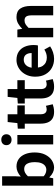

<svg xmlns="http://www.w3.org/2000/svg" viewBox="1047 -1898 865 2999"><g transform="rotate(-90 1479.5 -398.5)"><path d="M359.7 13.8Q322.7 13.8 283.7 -5Q244.7 -23.8 210.9 -59.2H206.3L194.3 0H79.3V-797.9H226V-596.7L221.5 -507Q255.4 -537.4 295.6 -555.5Q335.8 -573.5 377 -573.5Q445.9 -573.5 495.3 -538.5Q544.6 -503.4 571.1 -439.5Q597.6 -375.6 597.6 -289.7Q597.6 -193.7 563.6 -125.4Q529.5 -57.1 475.3 -21.7Q421.2 13.8 359.7 13.8ZM327.6 -107.4Q361 -107.4 388.1 -126.9Q415.2 -146.4 430.9 -186.2Q446.5 -226.1 446.5 -286.6Q446.5 -340.3 434.9 -377.5Q423.2 -414.6 399.1 -433.9Q375.1 -453.2 335.8 -453.2Q307.5 -453.2 281.1 -439Q254.7 -424.9 226 -395.7V-148.7Q251.5 -125.3 278.4 -116.3Q305.2 -107.4 327.6 -107.4Z M723.3 0V-559.8H870V0ZM796.9 -650.6Q758.2 -650.6 735 -672.6Q711.7 -694.5 711.7 -731.4Q711.7 -767.1 735 -789Q758.2 -810.8 796.9 -810.8Q834.5 -810.8 858.2 -789Q882 -767.1 882 -731.4Q882 -694.5 858.2 -672.6Q834.5 -650.6 796.9 -650.6Z M1231.9 13.8Q1165.7 13.8 1125.1 -12.6Q1084.4 -39 1066.1 -86Q1047.8 -133 1047.8 -195.4V-444.1H969.3V-553.2L1056.4 -559.8L1072.9 -711.4H1194.4V-559.8H1333.2V-444.1H1194.4V-195.8Q1194.4 -148 1214.1 -124.9Q1233.8 -101.9 1270.8 -101.9Q1285 -101.9 1300.1 -105.7Q1315.2 -109.6 1326.1 -114.2L1350.6 -7Q1328.3 0.2 1298.8 7Q1269.3 13.8 1231.9 13.8Z M1624.9 13.8Q1558.7 13.8 1518.1 -12.6Q1477.4 -39 1459.1 -86Q1440.8 -133 1440.8 -195.4V-444.1H1362.3V-553.2L1449.4 -559.8L1465.9 -711.4H1587.4V-559.8H1726.2V-444.1H1587.4V-195.8Q1587.4 -148 1607.1 -124.9Q1626.8 -101.9 1663.8 -101.9Q1678 -101.9 1693.1 -105.7Q1708.2 -109.6 1719.1 -114.2L1743.6 -7Q1721.3 0.2 1691.8 7Q1662.3 13.8 1624.9 13.8Z M2060.4 13.8Q1981.9 13.8 1918.7 -21.2Q1855.5 -56.1 1818.4 -121.9Q1781.2 -187.7 1781.2 -279.9Q1781.2 -348.1 1802.8 -402.2Q1824.4 -456.3 1861.6 -494.8Q1898.8 -533.2 1945.5 -553.4Q1992.3 -573.5 2041.7 -573.5Q2119.1 -573.5 2171 -539.3Q2222.9 -505.1 2249.4 -444.7Q2275.8 -384.4 2275.8 -306.4Q2275.8 -285.9 2273.9 -267.6Q2271.9 -249.4 2269.1 -238.4H1923.7Q1929.9 -192.8 1951.2 -162.1Q1972.4 -131.4 2005.1 -115.5Q2037.8 -99.6 2079.6 -99.6Q2113.6 -99.6 2144 -109.4Q2174.3 -119.3 2205.1 -138.2L2254.6 -47.9Q2213.7 -19.8 2163 -3Q2112.4 13.8 2060.4 13.8ZM1921.4 -336.9H2150.3Q2150.3 -393.2 2124.4 -426.7Q2098.6 -460.2 2044.1 -460.2Q2015 -460.2 1989.2 -446.4Q1963.4 -432.6 1945.4 -405.4Q1927.4 -378.2 1921.4 -336.9Z M2397.3 0V-559.8H2517L2528.4 -485.9H2531.2Q2567.5 -522.2 2611.7 -547.9Q2655.9 -573.5 2713.2 -573.5Q2803.6 -573.5 2844.9 -514.3Q2886.2 -455 2886.2 -349.1V0H2739.5V-330.9Q2739.5 -396 2720.5 -421.9Q2701.5 -447.7 2660.1 -447.7Q2625.9 -447.7 2600.6 -431.9Q2575.3 -416 2544 -385.1V0Z"/></g></svg>

Font: Noto Sans SC Thin
Style: Regular
Weight: 100
Designer: Ryoko NISHIZUKA 西塚涼子 (kana, bopomofo & ideographs); Paul D. Hunt (Latin, Greek & Cyrillic); Sandoll Communications 산돌커뮤니
Foundry: Adobe
Version: Version 2.004-H2;hotconv 1.0.118;makeotfexe 2.5.65603